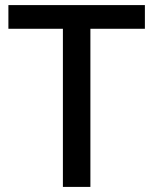

<svg xmlns="http://www.w3.org/2000/svg" viewBox="-20 -734 603 754"><path d="M335 0V-621H549V-714H13V-621H227V0Z"/></svg>

Font: Noto Sans Gunjala Gondi Medium
Style: Regular
Weight: 500
Designer: Ek Type
Foundry: Ek Type
Version: Version 1.004